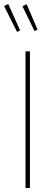

<svg xmlns="http://www.w3.org/2000/svg" viewBox="-27 -937 269 957"><path d="M14.2 -917 73.2 -785.2 58.1 -777.8 -6.8 -907.2ZM106 -916 160.2 -789.1 145 -782.2 85 -905.8ZM122.1 -681.2V0H100.1V-681.2Z"/></svg>

Font: Fira Sans Compressed Thin
Style: Regular
Weight: 100
Width: 1
Designer: Carrois Corporate & Edenspiekermann AG
Foundry: Carrois Corporate GbR & Edenspiekermann AG
Version: Version 4.203;PS 004.203;hotconv 1.0.88;makeotf.lib2.5.64775